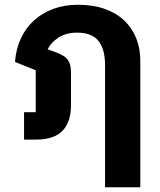

<svg xmlns="http://www.w3.org/2000/svg" viewBox="-20 -586 672 806"><path d="M421 -313Q421 -379 393.5 -414Q366 -449 303 -449Q258 -449 226 -428.5Q194 -408 180 -379L216 -366Q234 -359 246 -351.5Q258 -344 265 -334Q272 -324 275 -311Q278 -298 278 -280V-144Q278 -74 242.5 -37Q207 0 131 0H81V-115H130V-291L43 -326Q47 -381 68 -425.5Q89 -470 123.5 -501Q158 -532 204.5 -549Q251 -566 307 -566Q371 -566 420 -548.5Q469 -531 502 -499.5Q535 -468 552 -425Q569 -382 569 -332V200H421Z"/></svg>

Font: IBM-Poppins
Style: Poppins-Bold
Weight: 700
Designer: Mike Abbink, Paul van der Laan, Pieter van Rosmalen, Ben Mitchell, Mark Frömberg
Foundry: Bold Monday
Version: Version 1.1